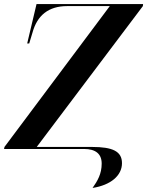

<svg xmlns="http://www.w3.org/2000/svg" viewBox="-28 -734 725 946"><path d="M428 192C518 178 573 131 573 70C573 12 528 -10 425 -10H153L676 -704L677 -714H152L106 -520H116L132 -573C155 -658 211 -704 303 -704H513L-6 -10L-8 0H386C443 0 473 24 473 72C473 122 453 157 428 192Z"/></svg>

Font: Noto Serif Display SemiBold
Style: Italic
Weight: 600
Italic angle: -12°
Designer: Monotype Design Team
Foundry: Monotype Imaging Inc.
Version: Version 2.009